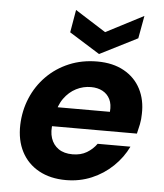

<svg xmlns="http://www.w3.org/2000/svg" viewBox="-53 -775 714 834"><g transform="rotate(5 304.0 -358.0)"><path d="M265 12Q197 12 147 -15.5Q97 -43 71 -93Q45 -143 47 -210Q49 -272 72 -327Q95 -382 136.5 -424Q178 -466 234 -489.5Q290 -513 357 -513Q425 -513 473.5 -486Q522 -459 546.5 -411.5Q571 -364 569 -303Q569 -280 564.5 -257.5Q560 -235 555 -216H146L161 -300H430Q433 -333 422 -355Q411 -377 389.5 -388.5Q368 -400 339 -400Q305 -400 274.5 -384.5Q244 -369 222 -338.5Q200 -308 192 -260L187 -231Q180 -193 189.5 -164Q199 -135 223 -118.5Q247 -102 284 -102Q320 -102 346 -117.5Q372 -133 389 -157H532Q509 -109 469 -70.5Q429 -32 377 -10Q325 12 265 12ZM543 -728 525 -629 361 -546 228 -629 245 -728 379 -643Z"/></g></svg>

Font: DM Sans 17pt ExtraBold
Style: Italic
Weight: 800
Italic angle: -10°
Version: Version 4.004;gftools[0.9.30]